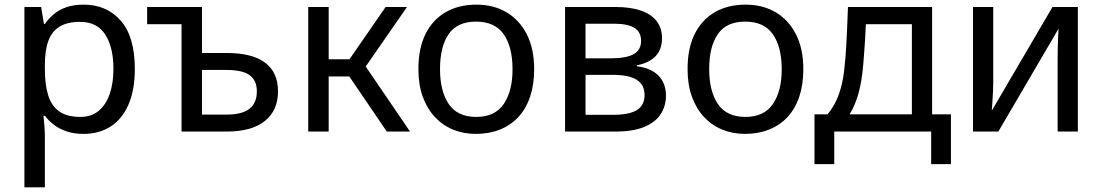

<svg xmlns="http://www.w3.org/2000/svg" viewBox="-20 -566 4742 826"><path d="M85 240V-536H157L169 -463H173Q189 -486 211.5 -505Q234 -524 265.5 -535Q297 -546 340 -546Q439 -546 499.5 -477Q560 -408 560 -269Q560 -178 532.5 -115.5Q505 -53 455.5 -21.5Q406 10 339 10Q298 10 266 -1Q234 -12 211.5 -29.5Q189 -47 173 -68H167Q169 -51 171 -25Q173 1 173 20V240ZM326 -63Q374 -63 405.5 -90Q437 -117 452.5 -163.5Q468 -210 468 -270Q468 -362 433 -417Q398 -472 324 -472Q270 -472 236.5 -451.5Q203 -431 188 -390Q173 -349 173 -286V-269Q173 -203 187 -157Q201 -111 234.5 -87Q268 -63 326 -63Z M761 0V-462H613V-536H849V-338H955Q1065 -338 1120.5 -296.5Q1176 -255 1176 -173Q1176 -91 1119.5 -45.5Q1063 0 955 0ZM849 -73H955Q1021 -73 1053 -98Q1085 -123 1085 -173Q1085 -220 1054 -242.5Q1023 -265 955 -265H849Z M1644 0 1461 -269 1460 -277 1639 -536H1731L1534 -252L1530 -314L1744 0ZM1306 0V-536H1394V0ZM1388 -237V-311H1492V-237Z M2027 10Q1974 10 1929 -8.5Q1884 -27 1850.5 -63Q1817 -99 1798.5 -150.5Q1780 -202 1780 -269Q1780 -358 1810.5 -419.5Q1841 -481 1897 -513.5Q1953 -546 2030 -546Q2103 -546 2158.5 -513.5Q2214 -481 2246 -419Q2278 -357 2278 -268Q2278 -202 2260.5 -150Q2243 -98 2210 -62.5Q2177 -27 2130.5 -8.5Q2084 10 2027 10ZM2029 -63Q2109 -63 2147 -118.5Q2185 -174 2185 -268Q2185 -364 2147 -418.5Q2109 -473 2028 -473Q1947 -473 1910 -419Q1873 -365 1873 -269Q1873 -174 1910.5 -118.5Q1948 -63 2029 -63Z M2411 0V-536H2626Q2692 -536 2737 -520.5Q2782 -505 2805 -475Q2828 -445 2828 -401Q2828 -354 2801 -325Q2774 -296 2720 -285V-281Q2782 -273 2813.5 -240Q2845 -207 2845 -154Q2845 -111 2823 -76Q2801 -41 2753 -20.5Q2705 0 2627 0ZM2499 -72H2617Q2687 -72 2720 -92.5Q2753 -113 2753 -157Q2753 -201 2719.5 -222.5Q2686 -244 2615 -244H2499ZM2499 -315H2605Q2674 -315 2706 -333Q2738 -351 2738 -390Q2738 -428 2709.5 -446Q2681 -464 2621 -464H2499Z M3185 10Q3132 10 3087 -8.5Q3042 -27 3008.5 -63Q2975 -99 2956.5 -150.5Q2938 -202 2938 -269Q2938 -358 2968.5 -419.5Q2999 -481 3055 -513.5Q3111 -546 3188 -546Q3261 -546 3316.5 -513.5Q3372 -481 3404 -419Q3436 -357 3436 -268Q3436 -202 3418.5 -150Q3401 -98 3368 -62.5Q3335 -27 3288.5 -8.5Q3242 10 3185 10ZM3187 -63Q3267 -63 3305 -118.5Q3343 -174 3343 -268Q3343 -364 3305 -418.5Q3267 -473 3186 -473Q3105 -473 3068 -419Q3031 -365 3031 -269Q3031 -174 3068.5 -118.5Q3106 -63 3187 -63Z M3484 140V-74H3540Q3563 -102 3577.5 -133Q3592 -164 3601 -201.5Q3610 -239 3614 -286Q3616 -304 3617.5 -322.5Q3619 -341 3620.5 -367.5Q3622 -394 3624 -434.5Q3626 -475 3628 -536H3990V-74H4071V140H3986V0H3569V140ZM3635 -74H3903V-462H3705Q3704 -431 3702 -401Q3700 -371 3698 -343.5Q3696 -316 3694 -291Q3688 -217 3673.5 -165Q3659 -113 3635 -74Z M4166 0V-536H4253V-209Q4253 -197 4252 -174Q4251 -151 4249.5 -128.5Q4248 -106 4247 -92H4248L4508 -536H4617V0H4530V-316Q4530 -332 4530.5 -356.5Q4531 -381 4532 -404.5Q4533 -428 4534 -441H4533L4275 0Z"/></svg>

Font: Noto Sans Ambassadori
Style: Regular
Weight: 400
Designer: Monotype Design Team
Foundry: Monotype Imaging Inc.
Version: Version 2.013